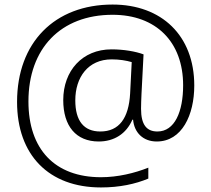

<svg xmlns="http://www.w3.org/2000/svg" viewBox="-20 -730 929 844"><path d="M834 -354C834 -574 690 -710 475 -710C220 -710 55 -543 55 -282C55 -49 194 94 424 94C505 94 575 79 632 55V7C572 31 498 49 424 49C221 49 105 -74 105 -284C105 -517 247 -665 475 -665C666 -665 785 -546 785 -355C785 -239 748 -152 672 -152C625 -152 600 -181 600 -252C600 -271 601 -293 602 -317L611 -491C576 -504 524 -513 470 -513C342 -513 258 -419 258 -290C258 -176 314 -108 414 -108C482 -108 535 -142 562 -204H565C570 -147 609 -108 669 -108C780 -108 834 -225 834 -354ZM311 -289C311 -390 367 -469 471 -469C505 -469 535 -464 559 -457L552 -319C546 -211 504 -152 421 -152C349 -152 311 -198 311 -289Z"/></svg>

Font: Noto Sans Myanmar UI Light
Style: Regular
Weight: 300
Designer: Monotype Design Team
Foundry: Monotype Imaging Inc.
Version: Version 2.103